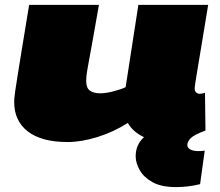

<svg xmlns="http://www.w3.org/2000/svg" viewBox="-20 -570 898 784"><path d="M699 194Q639 194 603 174Q567 154 550.5 124.5Q534 95 534 68Q534 21 568 -10Q523 -31 502 -68Q444 -31 378 -10.5Q312 10 256 10Q150 10 94 -33Q38 -76 38 -153Q38 -160 38.5 -168.5Q39 -177 42 -197.5Q45 -218 51.5 -259Q58 -300 69.5 -370.5Q81 -441 99 -550H384Q367 -452 356.5 -394.5Q346 -337 340.5 -307Q335 -277 333.5 -263.5Q332 -250 332 -239Q332 -211 347 -200Q362 -189 389 -189Q412 -189 443 -197Q474 -205 493 -214L545 -550H830Q814 -452 803.5 -389Q793 -326 787 -290Q781 -254 778.5 -237.5Q776 -221 775.5 -216Q775 -211 775 -210Q775 -197 781.5 -192Q788 -187 795 -187Q797 -187 802 -187.5Q807 -188 817 -191L819 -37Q773 -20 759 -6Q745 8 745 22Q745 34 757.5 40.5Q770 47 790 47Q798 47 804 46.5Q810 46 816 45L797 182Q773 188 747.5 191Q722 194 699 194Z"/></svg>

Font: Georama ExtraExtended Black
Style: Italic
Weight: 900
Width: 8
Italic angle: -9°
Designer: Jean-Baptiste Levee
Foundry: Production Type
Version: Version 1.000